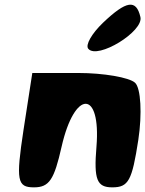

<svg xmlns="http://www.w3.org/2000/svg" viewBox="-20 -856 625 826"><path d="M81 -296C48 -79 54 -50 126 -50C192 -50 213 -83 245 -225C301 -471 415 -471 395 -225C383 -83 397 -50 463 -50C533 -50 548 -79 575 -254C592 -366 586 -477 561 -500C536 -523 425 -542 317 -542H119ZM423 -758C375 -712 346 -662 360 -646C400 -599 599 -721 584 -783C566 -860 524 -854 423 -758Z"/></svg>

Font: Hussar Skorodowane
Style: Ky
Weight: 700
Foundry: Cannot Into Space Fonts
Version: Version 0.892